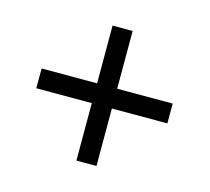

<svg xmlns="http://www.w3.org/2000/svg" viewBox="-77 -685 727 665"><g transform="rotate(15 286.0 -353.0)"><path d="M321 -388H520V-317H321V-111H249V-317H50V-388H249V-595H321Z"/></g></svg>

Font: Noto Sans Myanmar
Style: Regular
Weight: 400
Designer: Monotype Design Team
Foundry: Monotype Imaging Inc.
Version: Version 2.107